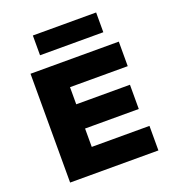

<svg xmlns="http://www.w3.org/2000/svg" viewBox="-160 -1044 1064 1169"><g transform="rotate(-20 371.5 -459.5)"><path d="M93 0V-705H665V-546H291V-435H639V-278H291V-159H665V0ZM186 -791V-919H596V-791Z"/></g></svg>

Font: Nunito Sans 7pt SemiExpanded Black
Style: Regular
Weight: 900
Width: 6
Designer: Vernon Adams
Foundry: Vernon Adams
Version: Version 3.101;gftools[0.9.27]